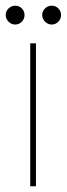

<svg xmlns="http://www.w3.org/2000/svg" viewBox="-36 -653 234 673"><path d="M70 0V-501H90V0ZM17 -567Q4 -567 -6 -577Q-16 -587 -16 -600Q-16 -614 -6 -623.5Q4 -633 17 -633Q31 -633 40.5 -623.5Q50 -614 50 -600Q50 -587 40.5 -577Q31 -567 17 -567ZM145 -567Q132 -567 122 -577Q112 -587 112 -600Q112 -614 122 -623.5Q132 -633 145 -633Q159 -633 168.5 -623.5Q178 -614 178 -600Q178 -587 168.5 -577Q159 -567 145 -567Z"/></svg>

Font: DM Sans 18pt Thin
Style: Regular
Weight: 250
Designer: Colophon Foundry, Jonny Pinhorn
Foundry: Colophon Foundry
Version: Version 4.004;gftools[0.9.30]